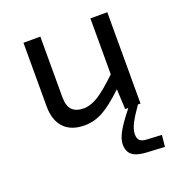

<svg xmlns="http://www.w3.org/2000/svg" viewBox="-127 -575 868 919"><g transform="rotate(-20 307.0 -115.0)"><path d="M372 155Q372 128 392 92Q412 56 457 0H441L436 -103Q371 -41 326 -17Q281 7 233 7Q165 7 128.5 -31.5Q92 -70 92 -141V-465H178V-156Q178 -112 197.5 -91.5Q217 -71 257 -71Q292 -71 330.5 -95Q369 -119 433 -180V-465H519V0H506Q474 45 458.5 75.5Q443 106 443 129Q443 151 453.5 161Q464 171 488 172L564 176L558 235L464 230Q416 227 394 209.5Q372 192 372 155Z"/></g></svg>

Font: Intel One Mono
Style: Regular
Weight: 400
Monospace: yes
Designer: Fred Shallcrass
Foundry: Frere-Jones Type LLC
Version: Version 1.400;hotconv 1.1.0;makeotfexe 2.6.0;FJTRelease1.4